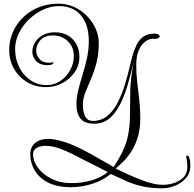

<svg xmlns="http://www.w3.org/2000/svg" viewBox="-20 -664 1051 1040"><path d="M861 356Q800 356 754 346Q708 336 667 318Q626 300 579 278Q541 312 482 331Q423 350 366 350Q290 350 241 325Q192 300 168 259Q144 218 144 172Q144 132 171 110Q198 88 244 88Q273 88 330.5 105.5Q388 123 475 172Q491 181 516.5 195.5Q542 210 565 223Q588 236 595 241Q628 191 647 150Q666 109 674.5 65Q683 21 684 -37L686 -190Q687 -211 690 -237Q693 -263 697 -288Q701 -313 704 -329Q689 -264 671.5 -204Q654 -144 629.5 -96.5Q605 -49 571.5 -21.5Q538 6 491 6Q439 6 416.5 -21Q394 -48 394 -101Q394 -136 404 -176Q414 -216 427.5 -259.5Q441 -303 451 -349Q461 -395 461 -442Q461 -529 419 -580Q377 -631 298 -631Q254 -631 212 -611Q170 -591 136 -558Q102 -525 82 -483.5Q62 -442 62 -400Q62 -360 73 -327Q84 -294 105 -267Q128 -238 160 -220.5Q192 -203 232 -203Q274 -203 307.5 -226Q341 -249 360.5 -285Q380 -321 380 -361Q380 -409 347.5 -440.5Q315 -472 266 -472Q221 -472 198.5 -446Q176 -420 176 -390Q176 -365 193.5 -344.5Q211 -324 246 -324Q251 -324 258 -325Q265 -326 270 -329Q270 -319 261.5 -315Q253 -311 239 -311Q196 -311 175.5 -333.5Q155 -356 155 -384Q155 -409 169 -433Q183 -457 210.5 -473Q238 -489 277 -489Q337 -489 373.5 -452Q410 -415 410 -355Q410 -310 384.5 -273Q359 -236 318 -214Q277 -192 229 -192Q172 -192 127 -219Q82 -246 56 -291.5Q30 -337 30 -392Q30 -461 64.5 -518.5Q99 -576 159.5 -610Q220 -644 298 -644Q343 -644 382 -626Q421 -608 451 -577.5Q481 -547 498 -509Q515 -471 515 -431Q515 -370 502 -321.5Q489 -273 472 -234.5Q455 -196 442 -163Q429 -130 429 -98Q429 -56 442 -32.5Q455 -9 482 -9Q529 -9 562.5 -37Q596 -65 618.5 -110Q641 -155 656.5 -205.5Q672 -256 682 -301Q696 -362 708.5 -394.5Q721 -427 733 -442.5Q745 -458 757 -466Q782 -482 815 -482Q845 -482 845 -465Q845 -461 835 -457Q825 -453 831 -454Q833 -453 833 -453H832L831 -454Q828 -454 811 -454Q783 -454 761 -434Q739 -414 728 -382Q722 -366 720 -347Q718 -328 718 -306Q718 -265 723.5 -217.5Q729 -170 734.5 -121Q740 -72 740 -26Q740 41 723 89.5Q706 138 682.5 170Q659 202 637.5 221Q616 240 607 249Q681 286 748 311.5Q815 337 859 337Q915 337 955 312Q995 287 995 239Q995 235 993.5 217Q992 199 989 190Q988 188 988 185Q988 179 994 179Q1001 179 1003 185Q1008 196 1009.5 207.5Q1011 219 1011 232Q1011 274 986.5 301.5Q962 329 927 342.5Q892 356 861 356ZM368 328Q421 328 473.5 313.5Q526 299 564 268Q555 263 530 250.5Q505 238 477.5 224Q450 210 430 200Q371 168 320 147Q269 126 229 126Q196 126 177.5 137.5Q159 149 159 172Q159 208 185 244Q211 280 258.5 304Q306 328 368 328Z"/></svg>

Font: Updock
Style: Regular
Weight: 400
Designer: Robert E. Leuschke
Foundry: Robert E. Leuschke
Version: Version 1.010; ttfautohint (v1.8.4.7-5d5b)